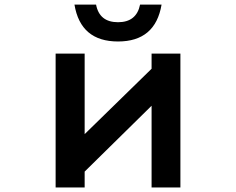

<svg xmlns="http://www.w3.org/2000/svg" viewBox="-20 -801 1040 846"><path d="M225.1 -564.9H353V-210L647.9 -498V-564.9H774.9V24.9H647.9V-335L353 -44.9V24.9H225.1ZM691.9 -780.8Q664.6 -618.2 500 -618.2Q335 -618.2 308.1 -780.8H403.3Q418 -703.1 500 -703.1Q581.5 -703.1 597.2 -780.8Z"/></svg>

Font: BIZ UDGothic
Style: Bold
Weight: 700
Monospace: yes
Designer: TypeBank Co., Ltd.
Foundry: Morisawa Inc.
Version: Version 1.05